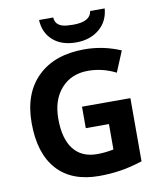

<svg xmlns="http://www.w3.org/2000/svg" viewBox="-94 -944 861 1028"><g transform="rotate(-10 336.0 -430.0)"><path d="M335 -372.1H598.1V-28.8Q534.2 -7.8 477.8 0.7Q421.4 9.3 362.3 9.3Q212.4 9.3 133.3 -79.1Q54.2 -167.5 54.2 -332.5Q54.2 -493.2 146 -582.8Q237.8 -672.4 400.4 -672.4Q502.4 -672.4 597.2 -631.8L550.3 -519Q478 -555.7 399.4 -555.7Q308.6 -555.7 253.7 -494.4Q198.7 -433.1 198.7 -329.6Q198.7 -221.7 242.9 -164.8Q287.1 -107.9 371.6 -107.9Q415.5 -107.9 460.9 -117.2V-255.4H335ZM545.9 -869.1Q540.5 -799.3 490.5 -757.8Q440.4 -716.3 365.2 -716.3Q286.1 -716.3 239.3 -757.6Q192.4 -798.8 189 -869.1H266.1Q267.6 -848.1 278.3 -835.9Q289.1 -823.7 308.3 -818.1Q327.6 -812.5 366.2 -812.5Q459.5 -812.5 466.8 -869.1Z"/></g></svg>

Font: Bpm'online Open Sans
Style: Bold
Weight: 700
Foundry: Ascender Corporation
Version: Version 1.10